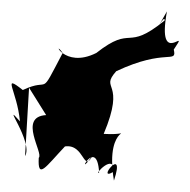

<svg xmlns="http://www.w3.org/2000/svg" viewBox="-28 -541 333 337"><path d="M53 -339C3 -336 49 -272 40 -264C38 -225 52 -248 86 -284C121 -289 118 -235 135 -269C100 -219 142 -306 146 -238C136 -233 173 -274 172 -240C138 -219 194 -290 172 -224C154 -332 221 -302 154 -306C194 -401 146 -382 176 -416C263 -457 283 -428 277 -454C308 -500 246 -417 265 -521C237 -471 262 -519 261 -505C192 -449 206 -499 141 -448C83 -419 63 -475 82 -448C39 -366 63 -407 12 -383C-26 -413 2 -382 7 -328C-28 -368 31 -292 16 -267L23 -387Z"/></svg>

Font: Hussar Lance
Style: ExBd
Weight: 700
Foundry: Cannot Into Space Fonts, PlusOne Fonts
Version: Version 2.270